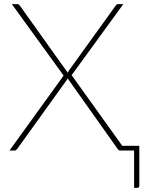

<svg xmlns="http://www.w3.org/2000/svg" viewBox="-20 -723 698 922"><path d="M285.5 -360 37 -703H64Q69 -703 71.2 -700.2Q73.5 -697.5 76 -695L305.5 -373.5Q306.5 -377.5 311 -384.5L534.5 -694.5Q536.5 -697.5 539.2 -700.2Q542 -703 546 -703H572L324 -362L567 -23H649V169Q649 179 639 179H624V0H556.5Q551.5 0 549 -3.2Q546.5 -6.5 544 -9L304.5 -347Q303.5 -344.5 302.5 -342.2Q301.5 -340 299.5 -337.5L63.5 -9Q60.5 -6 57.8 -3Q55 0 51 0H25.5Z"/></svg>

Font: Lato Thin
Style: Regular
Weight: 200
Designer: Lukasz Dziedzic
Foundry: tyPoland Lukasz Dziedzic
Version: Version 2.007; 2014-02-27